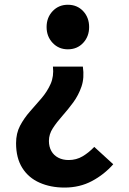

<svg xmlns="http://www.w3.org/2000/svg" viewBox="-20 -594 554 827"><path d="M258.1 213.9Q198.1 213.9 150.6 192.9Q103 172 76.1 129.4Q49.2 86.8 49.2 22.9Q49.2 -19.8 66.5 -52.6Q83.9 -85.4 109.3 -114.1Q134.7 -142.7 159.1 -171.2Q183.4 -199.7 198 -232.5Q212.6 -265.3 208 -307.1H336.9Q343.9 -258.9 331.1 -221.4Q318.2 -183.9 295.6 -153Q272.9 -122.2 248.8 -95.1Q224.6 -67.9 207.7 -41.9Q190.7 -15.9 190.7 13.1Q190.7 38 201.2 56.6Q211.7 75.2 231 85.2Q250.2 95.3 275.7 95.3Q308.9 95.3 335.8 79.3Q362.7 63.3 386 38.7L467.8 113.5Q428.7 157.8 376.1 185.8Q323.5 213.9 258.1 213.9ZM272.2 -381.6Q232.8 -381.6 206.8 -409.2Q180.7 -436.8 180.7 -477.5Q180.7 -518.6 206.8 -546.1Q232.8 -573.5 272.2 -573.5Q312.4 -573.5 338.2 -546.1Q363.9 -518.6 363.9 -477.5Q363.9 -436.8 338.2 -409.2Q312.4 -381.6 272.2 -381.6Z"/></svg>

Font: Noto Sans TC Thin
Style: Regular
Weight: 100
Designer: Ryoko NISHIZUKA 西塚涼子 (kana, bopomofo & ideographs); Paul D. Hunt (Latin, Greek & Cyrillic); Sandoll Communications 산돌커뮤니
Foundry: Adobe
Version: Version 2.004-H2;hotconv 1.0.118;makeotfexe 2.5.65603